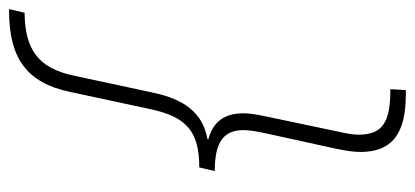

<svg xmlns="http://www.w3.org/2000/svg" viewBox="-265 -489 912 422"><g transform="rotate(-90 191.0 -278.0)"><path d="M195 158H204L206 124C136 124 106 109 106 54C106 41 109 26 113 8L146 -149C150 -168 153 -184 153 -199C153 -241 134 -266 96 -276V-278C155 -288 184 -331 198 -396L236 -573C253 -651 294 -679 374 -680L382 -714H374C275 -713 220 -676 200 -580L162 -403C145 -323 112 -296 34 -296L26 -262C89 -262 116 -243 116 -199C116 -185 113 -169 109 -150L75 5C71 25 68 42 68 58C68 127 107 158 195 158Z"/></g></svg>

Font: Noto Sans SemiCondensed ExtraLight
Style: Italic
Weight: 200
Width: 4
Italic angle: -12°
Designer: Monotype Design Team
Foundry: Monotype Imaging Inc.
Version: Version 2.013